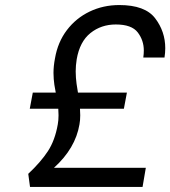

<svg xmlns="http://www.w3.org/2000/svg" viewBox="-20 -739 675 761"><path d="M558 -74 545 2H99L92 -50Q142 -97 170 -140Q198 -183 209 -246Q212 -262 212 -282Q212 -295 211 -308H98L110 -372H201Q194 -407 193 -425.5Q192 -444 192 -450Q192 -477 198 -508Q209 -572 245 -619.5Q281 -667 335 -693Q389 -719 453 -719Q555 -719 595 -666.5Q635 -614 635 -548Q635 -530 632 -511H548Q550 -526 550 -539Q550 -579 526 -610.5Q502 -642 439 -642Q381 -642 338.5 -608Q296 -574 284 -504Q280 -479 280 -456Q280 -449 281 -430.5Q282 -412 289 -372H483L471 -308H297Q298 -295 298 -282Q298 -262 295 -246Q279 -151 194 -74Z"/></svg>

Font: Fz Poppins
Style: Italic
Weight: 400
Italic angle: -10°
Designer: Ninad Kale (Devanagari), Jonny Pinhorn (Latin)
Foundry: Indian Type Foundry
Version: Vit hóa bi Vntype.Com & FontZin.Com